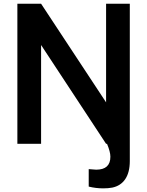

<svg xmlns="http://www.w3.org/2000/svg" viewBox="-20 -770 788 1028"><path d="M675 -750V92.5Q675 152.5 650.8 188.8Q626.5 225 581 234.5Q570 236.5 558 237.5Q546 238.5 532.5 238.5Q513.5 238.5 494.2 236.2Q475 234 455 229V135.5Q486.5 138.5 495 138.5Q571 138.5 571 69Q571 43 553 0H548L200 -529V0H73V-750H200L548 -222V-750Z"/></svg>

Font: Russisch Sans
Style: Bold
Weight: 700
Designer: Michael Sharanda (font) & Cristiano Sobral (main changes)
Foundry: Michael Sharanda
Version: Version 2.00;September 8, 2020;FontCreator 13.0.0.2681 64-bi